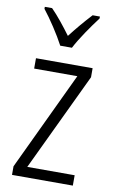

<svg xmlns="http://www.w3.org/2000/svg" viewBox="-87 -811 509 858"><g transform="rotate(10 167.5 -382.5)"><path d="M143 -606H196C219 -651 263 -714 295 -756V-765H262C227 -727 200 -695 169 -655C141 -693 107 -736 78 -765H45V-756C76 -717 119 -652 143 -606ZM307 0V-47H92L303 -491V-532H46V-485H242L31 -39V0Z"/></g></svg>

Font: Noto Sans Arabic UI Cn Lt
Style: Regular
Weight: 300
Width: 3
Designer: Monotype Design Team, Nadine Chahine and Nizar Qandah
Foundry: Monotype Imaging Inc.
Version: Version 2.010